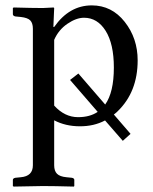

<svg xmlns="http://www.w3.org/2000/svg" viewBox="-20 -459 568 713"><path d="M181.2 -311V-66.9Q220.2 -23.9 270 -23.9Q313.5 -23.9 342.8 -43.5L240.2 -162.1L271 -186L370.6 -70.8Q402.8 -116.2 402.8 -208Q402.8 -295.9 372.3 -344.5Q341.8 -393.1 292 -393.1Q263.2 -393.1 230.2 -370.6Q197.3 -348.1 181.2 -311ZM181.2 -429.2 178.2 -358.9H181.2Q237.3 -439 320.8 -439Q395 -439 443.1 -377.9Q491.2 -316.9 491.2 -234.9Q491.2 -117.7 417 -45.9Q414.6 -43.5 412.4 -41.5Q410.2 -39.6 407.7 -37.6Q405.3 -35.6 402.8 -33.7L464.8 38.1L436 64L370.1 -11.7Q328.6 10.3 275.9 10Q223.1 9.8 181.2 -12.2V154.8Q181.2 175.8 191.7 186.3Q202.1 196.8 227.1 199.2L247.1 201.2Q255.9 203.1 255.9 209V231.9L253.9 233.9Q179.7 231.9 139.2 231.9L30.8 233.9L27.8 231.9V209Q27.8 203.1 37.1 201.2L57.1 199.2Q102.1 195.3 102.1 154.8V-352.1Q102.1 -373 92.5 -383.1Q83 -393.1 57.1 -396L37.1 -397.9Q28.3 -399.9 27.8 -405.8V-429.2L30.8 -431.2Q101.6 -429.2 139.2 -429.2L179.2 -431.2Z"/></svg>

Font: Linux Libertine Capitals
Style: Small Caps
Weight: 400
Designer: Philipp H. Poll
Foundry: Philipp H. Poll
Version: Version 5.1.3